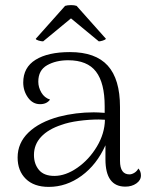

<svg xmlns="http://www.w3.org/2000/svg" viewBox="-20 -721 583 752"><path d="M532 -34Q532 -15 514 -2.5Q496 10 471 10Q393 10 393 -97V-152Q359 -76 299.5 -32.5Q240 11 171 11Q113 11 81 -20.5Q49 -52 49 -104Q49 -161 91.5 -202Q134 -243 211 -264Q277 -281 347 -281Q362 -281 390 -279V-305Q390 -396 356 -440.5Q322 -485 247 -485Q199 -485 164.5 -465.5Q130 -446 130 -401Q130 -379 142 -358.5Q154 -338 176 -331Q163 -313 137 -313Q108 -313 89.5 -339Q71 -365 71 -398Q71 -457 119.5 -487Q168 -517 254 -517Q354 -517 402 -464Q450 -411 450 -302V-91Q450 -38 487 -38Q496 -38 506 -44Q516 -50 522 -61Q532 -50 532 -34ZM391 -252 367 -253Q329 -253 288.5 -247.5Q248 -242 221 -232Q169 -215 141 -185Q113 -155 113 -114Q113 -79 132.5 -55.5Q152 -32 193 -32Q237 -32 283 -64Q329 -96 359.5 -147Q390 -198 391 -252ZM120 -569 235 -698Q244 -701 259 -701Q271 -701 280 -698L395 -569Q392 -565 382.5 -562Q373 -559 367 -559L258 -649L149 -559Q142 -559 131.5 -562Q121 -565 120 -569Z"/></svg>

Font: Arima Madurai Light
Style: Regular
Weight: 300
Designer: Joana Correia and Natanael Gama
Foundry: NDISCOVER
Version: Version 1.020